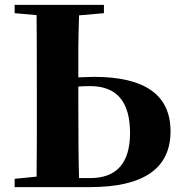

<svg xmlns="http://www.w3.org/2000/svg" viewBox="-20 -767 742 787"><path d="M349 -37Q513 -37 513 -222Q513 -414 350 -414Q317 -414 301 -412V-351Q301 -139 304 -37ZM304 -704Q302 -643 301 -569V-450L332 -451Q350 -452 365 -452Q679 -452 679 -229Q679 0 348 0H40V-34L130 -43L131 -197V-395Q131 -603 130 -705L40 -713V-747H406V-713Z"/></svg>

Font: Source Han Serif SC Heavy
Style: Regular
Weight: 900
Designer: Ryoko NISHIZUKA  (kana & ideographs); Frank Grießhammer (Latin, Greek & Cyrillic); Wenlong ZHANG  (bopomofo); Sandoll Co
Foundry: Adobe Systems Incorporated
Version: Version 1.001 October 20, 2017